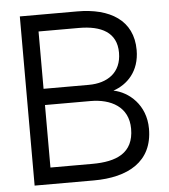

<svg xmlns="http://www.w3.org/2000/svg" viewBox="-52 -767 717 814"><g transform="rotate(-5 306.5 -360.0)"><path d="M314.5 0C460 0 566.5 -57.5 566.5 -198C566.5 -300 495 -359.5 430.5 -372C490 -392 543.5 -444 543.5 -535C543.5 -662 445.5 -720 307 -720H62.5V0ZM308 -649.5C403 -649.5 468 -616.5 468 -530.5C468 -445 407.5 -405.5 328.5 -405.5H136V-649.5ZM136 -70.5V-336.5H330C415.5 -336.5 491 -298.5 491 -204.5C491 -101 417 -70.5 314.5 -70.5Z"/></g></svg>

Font: Vela Sans
Style: Regular
Weight: 400
Designer: Principal design: Mikhail Sharanda - project Manrope.
Design modification: Ravid Balaliev
Foundry: Mikhail Sharanda
Version: Version 1.001